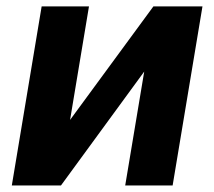

<svg xmlns="http://www.w3.org/2000/svg" viewBox="-20 -565 652 585"><path d="M193.5 -199.6 251.1 -545.5H106.9L16 0H165.8L419.4 -346.9L361.5 0H506L596.9 -545.5H447.4Z"/></svg>

Font: Margiela Sans
Style: Bold Italic
Weight: 700
Italic angle: -9.39999°
Designer: Stefan Endress, Andreas Faust
Version: Version 1.100;FEAKit 1.0